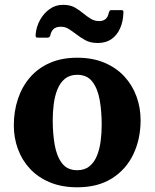

<svg xmlns="http://www.w3.org/2000/svg" viewBox="-20 -780 656 815"><path d="M203.8 -270Q203.8 -305.2 208.3 -339.5Q212.8 -373.7 224.1 -401.5Q235.5 -429.2 255.9 -445.9Q276.3 -462.5 307.8 -462.5Q349.8 -462.5 372.2 -433.1Q394.7 -403.7 403.2 -355.4Q411.7 -307 411.7 -250Q411.7 -214.8 407.2 -180.5Q402.7 -146.3 391.4 -118.5Q380 -90.8 359.6 -74.1Q339.3 -57.5 307.8 -57.5Q265.8 -57.5 243.3 -86.9Q220.8 -116.3 212.3 -164.6Q203.8 -213 203.8 -270ZM38.7 -247.5Q38.7 -195 56 -147.6Q73.2 -100.2 107.2 -63.7Q141.2 -27.2 191.5 -6.1Q241.8 15 307.8 15Q395.8 15 455.6 -23Q515.5 -61 546.1 -125.5Q576.8 -190 576.8 -270Q576.8 -322.5 559.5 -370.3Q542.3 -418 508.3 -455Q474.3 -492 424 -513.5Q373.8 -535 307.8 -535Q241.8 -535 191.5 -512.9Q141.2 -490.8 107.2 -451.3Q73.2 -411.7 56 -359.6Q38.7 -307.5 38.7 -247.5ZM395.3 -597.5Q429.8 -597.5 453.4 -614.1Q477 -630.7 489.9 -659.9Q502.8 -689 503.8 -726Q504.3 -732 502.8 -734.5Q501.3 -737 494.3 -737H454Q447 -737 445.4 -734.2Q443.8 -731.5 441.8 -726Q435 -690.5 401.3 -690.5Q381.3 -690.5 365.1 -700.5Q349 -710.5 334.3 -722.5Q317.8 -736.5 298 -748Q278.3 -759.5 246.8 -759.5Q215.8 -759.5 190.8 -741.6Q165.8 -723.8 150 -695.4Q134.3 -667 131.3 -635Q130.8 -627.5 132 -623.8Q133.3 -620 141.8 -620H180.3Q189 -620 192.8 -627Q195.8 -644.5 206.1 -655.5Q216.5 -666.5 238.3 -666.5Q257 -666.5 272.3 -656.7Q287.5 -647 303.8 -634.5Q321.3 -621 342.5 -609.2Q363.8 -597.5 395.3 -597.5Z"/></svg>

Font: Besley
Style: Regular
Weight: 400
Designer: Owen Earl
Foundry: indestructible type*
Version: Version 4.000